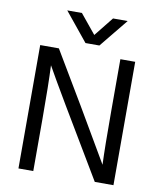

<svg xmlns="http://www.w3.org/2000/svg" viewBox="-95 -958 862 1033"><g transform="rotate(10 336.5 -441.5)"><path d="M391 -727H315L188 -883H268L354 -778L438 -883H518ZM158 0H77V-674H179L348 -390L519 -98Q515 -195 515 -389V-674H596V0H494Q214 -467 153 -577Q158 -473 158 -284Z"/></g></svg>

Font: Hind Mysuru
Style: Regular
Weight: 400
Designer: Manushi Parikh, Hitesh Malaviya
Foundry: Indian Type Foundry
Version: Version 0.703;PS 1.0;hotconv 1.0.86;makeotf.lib2.5.63406